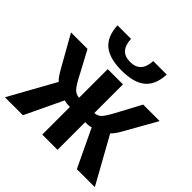

<svg xmlns="http://www.w3.org/2000/svg" viewBox="-193 -920 1095 1095"><g transform="rotate(45 354.5 -372.0)"><path d="M293 0V-223Q261 -223 246 -229L137 0H-8L147 -279Q130 -292 102 -342L-3 -528H130L197 -403Q229 -340 247.5 -319Q266 -298 293 -297V-528H416V-297Q443 -298 460.5 -318Q478 -338 512 -403L579 -528H712L607 -342Q582 -296 562 -279L717 0H572L463 -229Q451 -223 416 -223V0ZM354 -578Q257 -578 208.5 -618Q160 -658 156 -744H265Q269 -647 354 -647Q440 -647 444 -744H553Q549 -658 501 -618Q453 -578 354 -578Z"/></g></svg>

Font: Libra Sans
Style: Bold
Weight: 700
Foundry: Context Ltd
Version: Version 1.000